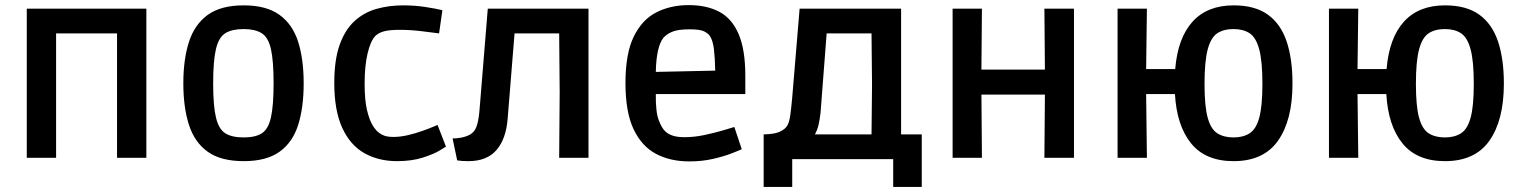

<svg xmlns="http://www.w3.org/2000/svg" viewBox="-20 -619 5978 753"><path d="M85 0V-585H554V0H439V-488H320H200V0Z M936 13Q846 13 794.5 -24Q743 -61 721 -129.5Q699 -198 699 -292Q699 -386 721 -454.5Q743 -523 794.5 -560.5Q846 -598 936 -598Q1025 -598 1076.5 -560.5Q1128 -523 1149.5 -454.5Q1171 -386 1171 -292Q1171 -198 1149.5 -129.5Q1128 -61 1076.5 -24Q1025 13 936 13ZM936 -80Q981 -80 1006.5 -96Q1032 -112 1042.5 -158Q1053 -204 1053 -292Q1053 -381 1042.5 -427Q1032 -473 1006 -489Q980 -505 936 -505Q890 -505 864 -489Q838 -473 827 -427Q816 -381 816 -292Q816 -204 827 -158Q838 -112 864 -96Q890 -80 936 -80Z M1537 13Q1465 13 1409.5 -18Q1354 -49 1322.5 -117Q1291 -185 1291 -294Q1291 -384 1312 -443Q1333 -502 1370 -536Q1407 -570 1456 -584Q1505 -598 1561 -598Q1607 -598 1649 -591.5Q1691 -585 1715 -579L1702 -488Q1678 -491 1634.5 -496.5Q1591 -502 1547 -502Q1507 -502 1485.5 -496Q1464 -490 1452 -478Q1433 -458 1421.5 -409Q1410 -360 1410 -291Q1410 -226 1419.5 -186.5Q1429 -147 1442 -126.5Q1455 -106 1467 -98Q1474 -92 1487 -87Q1500 -82 1524 -82Q1550 -82 1580 -89Q1610 -96 1636.5 -105.5Q1663 -115 1679.5 -122Q1696 -129 1696 -129L1729 -44Q1729 -44 1705.5 -29.5Q1682 -15 1638.5 -1Q1595 13 1537 13Z M1773 10 1755 -76Q1772 -76 1790 -79.5Q1808 -83 1823 -91Q1835 -98 1842.5 -109.5Q1850 -121 1855 -145.5Q1860 -170 1863 -217L1893 -585H2288V0H2173L2175 -257L2173 -488H1998L1971 -154Q1965 -75 1927.5 -31Q1890 13 1817 13Q1789 13 1773 10Z M2683 14Q2608 14 2552 -16Q2496 -46 2464.5 -113Q2433 -180 2433 -293Q2433 -410 2466 -476.5Q2499 -543 2555 -571Q2611 -599 2681 -599Q2752 -599 2801.5 -572.5Q2851 -546 2877 -485Q2903 -424 2903 -322V-250H2552Q2551 -180 2563.5 -147.5Q2576 -115 2590 -103Q2602 -92 2620 -86.5Q2638 -81 2665 -81Q2703 -81 2743 -89.5Q2783 -98 2815 -107.5Q2847 -117 2860 -121L2889 -34Q2879 -29 2849.5 -17.5Q2820 -6 2777 4Q2734 14 2683 14ZM2582 -471Q2554 -436 2552 -337L2785 -342Q2784 -391 2780 -425.5Q2776 -460 2764 -478Q2757 -488 2741.5 -496Q2726 -504 2684 -504Q2639 -504 2616.5 -494.5Q2594 -485 2582 -471Z M2975 114V-92Q2995 -92 3015 -95.5Q3035 -99 3050 -109Q3063 -117 3069.5 -130Q3076 -143 3079.5 -168Q3083 -193 3087 -237L3116 -585H3514V-92H3595V114H3483V5H3087V114ZM3198 -176Q3195 -151 3190.5 -130.5Q3186 -110 3176 -92H3398L3400 -286L3398 -488H3222Z M3716 0V-585H3831L3829 -346H4078L4076 -585H4192V0H4076L4078 -248H3829L3831 0Z M4363 0V-585H4478L4475 -348H4589Q4599 -470 4657 -534Q4715 -598 4818 -598Q4902 -598 4952.5 -561.5Q5003 -525 5026 -456.5Q5049 -388 5049 -291Q5049 -148 4992.5 -67.5Q4936 13 4818 13Q4708 13 4651.5 -56.5Q4595 -126 4588 -250H4475L4478 0ZM4818 -80Q4855 -80 4880.5 -96Q4906 -112 4918.5 -157Q4931 -202 4931 -290Q4931 -379 4918.5 -425.5Q4906 -472 4881 -488.5Q4856 -505 4818 -505Q4779 -505 4754 -488.5Q4729 -472 4716.5 -425.5Q4704 -379 4704 -290Q4704 -202 4716.5 -157Q4729 -112 4754.5 -96Q4780 -80 4818 -80Z M5192 0V-585H5307L5304 -348H5418Q5428 -470 5486 -534Q5544 -598 5647 -598Q5731 -598 5781.5 -561.5Q5832 -525 5855 -456.5Q5878 -388 5878 -291Q5878 -148 5821.5 -67.5Q5765 13 5647 13Q5537 13 5480.5 -56.5Q5424 -126 5417 -250H5304L5307 0ZM5647 -80Q5684 -80 5709.5 -96Q5735 -112 5747.5 -157Q5760 -202 5760 -290Q5760 -379 5747.5 -425.5Q5735 -472 5710 -488.5Q5685 -505 5647 -505Q5608 -505 5583 -488.5Q5558 -472 5545.5 -425.5Q5533 -379 5533 -290Q5533 -202 5545.5 -157Q5558 -112 5583.5 -96Q5609 -80 5647 -80Z"/></svg>

Font: Ruda
Style: Bold
Weight: 700
Designer: Mariela Monsalve and Angelina Sanchez
Foundry: Mariela Monsalve and Angelina Sanchez
Version: Version 2.000